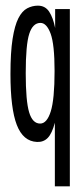

<svg xmlns="http://www.w3.org/2000/svg" viewBox="-20 -492 290 679"><path d="M174 167V-58Q164 -20 149 -4.5Q134 11 111 10Q62 8 39.5 -50Q17 -108 17 -230Q17 -307 24.5 -354.5Q32 -402 45 -427.5Q58 -453 76 -462.5Q94 -472 114 -472Q140 -472 154 -450.5Q168 -429 175 -393V-460H227V167ZM122 -55Q146 -55 159.5 -98Q173 -141 173 -241Q173 -335 159 -373Q145 -411 123 -411Q96 -411 83.5 -372.5Q71 -334 71 -233Q71 -135 83 -95Q95 -55 122 -55Z"/></svg>

Font: Inconsolata UltraCondensed Medium
Style: Regular
Weight: 500
Width: 1
Monospace: yes
Designer: Raph Levien, Cyreal, Brenton Simpson
Foundry: Raph Levien, Cyreal, Google
Version: Version 3.001; ttfautohint (v1.8.2.53-6de2)